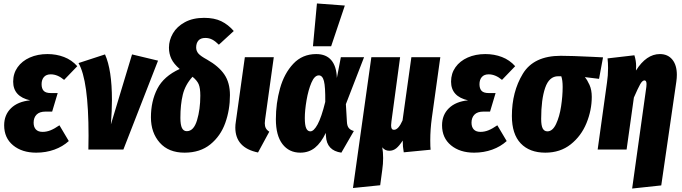

<svg xmlns="http://www.w3.org/2000/svg" viewBox="-20 -863 3936 1108"><path d="M4 -140Q4 -200 43.5 -238.5Q83 -277 154 -284Q56 -306 56 -392Q56 -439 81.5 -475Q107 -511 152 -531Q197 -551 254 -551Q305 -551 349.5 -534Q394 -517 426 -481L350 -402Q312 -434 273 -434Q247 -434 233.5 -418.5Q220 -403 220 -377Q220 -352 232 -339Q244 -326 273 -326H313L281 -219H243Q208 -219 191 -201.5Q174 -184 174 -155Q174 -130 187 -116Q200 -102 226 -102Q249 -102 271.5 -111Q294 -120 323 -140L377 -49Q342 -17 293.5 0.5Q245 18 189 18Q107 18 55.5 -24.5Q4 -67 4 -140Z M626 -286Q626 -223 620 -145L742 -549L892 -513L692 0H490Q491 -28 491 -80Q491 -400 433 -499L586 -549Q626 -460 626 -286Z M1329 -684 1243 -605Q1223 -625 1205 -634.5Q1187 -644 1165 -644Q1138 -644 1125 -629Q1112 -614 1112 -589Q1112 -569 1125 -554Q1138 -539 1175 -519Q1242 -481 1274.5 -433.5Q1307 -386 1307 -314Q1307 -229 1280 -153.5Q1253 -78 1194 -30Q1135 18 1045 18Q953 18 902 -39.5Q851 -97 851 -186Q851 -279 888 -351Q925 -423 1017 -465Q983 -494 969 -523.5Q955 -553 955 -588Q955 -631 978 -670.5Q1001 -710 1047 -735Q1093 -760 1158 -760Q1217 -760 1257 -740.5Q1297 -721 1329 -684ZM1021 -183Q1021 -143 1030 -124.5Q1039 -106 1058 -106Q1098 -106 1117 -169Q1136 -232 1136 -311Q1136 -355 1126.5 -377Q1117 -399 1091 -420Q1049 -374 1035 -317Q1021 -260 1021 -183Z M1510 -174Q1508 -158 1508 -152Q1508 -135 1514 -123.5Q1520 -112 1534 -103L1469 17Q1338 -10 1338 -127Q1338 -143 1341 -161L1393 -533H1560Z M1924 -413 1947 -533H2081L1976 -262L1982 -160Q1983 -136 1993 -124Q2003 -112 2022 -107L1950 18Q1865 6 1861 -78L1860 -96Q1833 -39 1797.5 -10.5Q1762 18 1713 18Q1648 18 1610 -31.5Q1572 -81 1572 -175Q1572 -267 1596 -353Q1620 -439 1672.5 -495Q1725 -551 1805 -551Q1862 -551 1892 -515.5Q1922 -480 1924 -413ZM1739 -182Q1739 -141 1747 -123Q1755 -105 1771 -105Q1791 -105 1813 -145.5Q1835 -186 1857 -275Q1858 -362 1849.5 -395Q1841 -428 1820 -428Q1795 -428 1777 -385.5Q1759 -343 1749 -284.5Q1739 -226 1739 -182ZM1809 -843 1970 -831 1891 -596H1786Z M2463 -53Q2463 -14 2465 1L2310 16Q2304 -16 2304 -52Q2284 -21 2266.5 -7Q2249 7 2227 7Q2201 7 2186 -13Q2191 15 2191 49Q2191 83 2186 117L2174 206L2017 222L2123 -533H2289L2239 -163Q2237 -145 2237 -140Q2237 -126 2241 -120Q2245 -114 2254 -114Q2279 -114 2303 -168L2354 -533H2521L2472 -182Q2463 -116 2463 -53Z M2531 -140Q2531 -200 2570.5 -238.5Q2610 -277 2681 -284Q2583 -306 2583 -392Q2583 -439 2608.5 -475Q2634 -511 2679 -531Q2724 -551 2781 -551Q2832 -551 2876.5 -534Q2921 -517 2953 -481L2877 -402Q2839 -434 2800 -434Q2774 -434 2760.5 -418.5Q2747 -403 2747 -377Q2747 -352 2759 -339Q2771 -326 2800 -326H2840L2808 -219H2770Q2735 -219 2718 -201.5Q2701 -184 2701 -155Q2701 -130 2714 -116Q2727 -102 2753 -102Q2776 -102 2798.5 -111Q2821 -120 2850 -140L2904 -49Q2869 -17 2820.5 0.5Q2772 18 2716 18Q2634 18 2582.5 -24.5Q2531 -67 2531 -140Z M2934 -194Q2934 -333 2997 -437Q3060 -541 3216 -541Q3277 -541 3399 -535L3460 -532L3437 -408L3355 -418Q3369 -402 3382 -373Q3395 -344 3395 -304Q3395 -227 3364.5 -152.5Q3334 -78 3273.5 -30Q3213 18 3127 18Q3036 18 2985 -35.5Q2934 -89 2934 -194ZM3227 -361Q3227 -401 3219 -423H3201Q3149 -423 3126 -356Q3103 -289 3103 -177Q3103 -138 3112 -121.5Q3121 -105 3139 -105Q3169 -105 3189 -147.5Q3209 -190 3218 -249.5Q3227 -309 3227 -361Z M3710 -362Q3711 -368 3711 -378Q3711 -399 3699 -399Q3687 -399 3674.5 -377Q3662 -355 3638 -300L3596 0H3429L3483 -388Q3489 -426 3489 -470Q3489 -502 3486 -526L3641 -544Q3651 -512 3651 -482Q3651 -465 3650 -456Q3710 -551 3788 -551Q3834 -551 3860 -519Q3886 -487 3886 -431Q3886 -413 3883 -392L3796 207L3628 225Z"/></svg>

Font: Fira Sans Extra Condensed ExtraBold
Style: Italic
Weight: 800
Width: 3
Italic angle: -8°
Designer: Carrois Corporate & Edenspiekermann AG
Foundry: Carrois Corporate GbR & Edenspiekermann AG
Version: Version 4.203